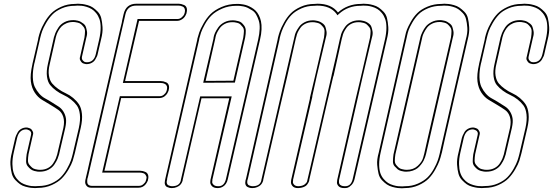

<svg xmlns="http://www.w3.org/2000/svg" viewBox="-20 -814 2966 1030"><path d="M383 -793Q389 -794 398 -794Q410 -794 421.5 -792.5Q433 -791 449.5 -786.5Q466 -782 478.5 -773.5Q491 -765 504.5 -751Q518 -737 523 -717Q528 -697 530 -668.5Q532 -640 522 -602L504 -524Q503 -518 500 -511.5Q497 -505 491 -494.5Q485 -484 472.5 -477Q460 -470 444 -470Q442 -470 439 -470.5Q436 -471 429 -473Q422 -475 418 -479.5Q414 -484 410 -491.5Q406 -499 410 -511L413 -524L433 -612Q436 -632 436 -646Q436 -660 428.5 -669.5Q421 -679 414.5 -684.5Q408 -690 397.5 -692.5Q387 -695 382 -695.5Q377 -696 373 -696H371Q352 -696 336 -689Q320 -682 310.5 -672.5Q301 -663 294 -650.5Q287 -638 284 -629.5Q281 -621 279 -613L278 -608L247 -471Q238 -435 242.5 -408Q247 -381 260.5 -365.5Q274 -350 293 -336.5Q312 -323 333 -313.5Q354 -304 372.5 -288.5Q391 -273 403.5 -254.5Q416 -236 419.5 -203.5Q423 -171 413 -128L383 1Q382 6 380 13Q376 30 370 48.5Q364 67 348 94.5Q332 122 312 142.5Q292 163 258 178.5Q224 194 183 194Q177 195 168 195Q157 195 145.5 193.5Q134 192 117 187.5Q100 183 88 174.5Q76 166 62.5 152Q49 138 43.5 118Q38 98 36 69.5Q34 41 44 3L62 -75Q64 -81 66.5 -87.5Q69 -94 75.5 -105Q82 -116 94.5 -123Q107 -130 123 -130Q125 -130 127.5 -129.5Q130 -129 137.5 -126.5Q145 -124 148.5 -120Q152 -116 156 -108Q160 -100 156 -88L153 -75L133 13Q130 33 130 47Q130 61 138 70.5Q146 80 152.5 85.5Q159 91 169 93.5Q179 96 184 96.5Q189 97 194 97H196Q219 97 237 87.5Q255 78 265 62.5Q275 47 279.5 36Q284 25 287 14L288 9Q311 -89 320 -128Q327 -162 319.5 -186.5Q312 -211 293.5 -224Q275 -237 251.5 -251Q228 -265 205.5 -278.5Q183 -292 166.5 -317Q150 -342 145.5 -377Q141 -412 154 -470V-471L184 -600Q185 -605 186 -612Q190 -629 196.5 -647.5Q203 -666 218.5 -693.5Q234 -721 254 -741.5Q274 -762 308 -777.5Q342 -793 383 -793ZM382 -783H381Q343 -783 311 -769Q279 -755 260.5 -735.5Q242 -716 227 -690Q212 -664 206 -646.5Q200 -629 196 -612L166 -480L164 -473Q155 -432 156 -400Q157 -368 166.5 -348Q176 -328 190.5 -311.5Q205 -295 223 -285.5Q241 -276 259 -264.5Q277 -253 293 -243Q309 -233 319.5 -216.5Q330 -200 333.5 -180Q337 -160 330 -128L298 9Q298 10 297 14Q294 25 289 37.5Q284 50 272.5 67.5Q261 85 240.5 96Q220 107 193 107H191Q187 107 181 106.5Q175 106 164 103Q153 100 145 94Q137 88 128.5 77.5Q120 67 120 51Q120 35 123 13L146 -88Q149 -98 146 -105Q143 -112 136.5 -115Q130 -118 126.5 -119Q123 -120 120 -120Q83 -119 72 -75L54 3Q46 38 46.5 66Q47 94 53 112.5Q59 131 70.5 145Q82 159 94.5 166.5Q107 174 122.5 178.5Q138 183 148.5 184Q159 185 170 185L184 184H185H186Q224 184 255.5 170Q287 156 306 136.5Q325 117 339.5 91Q354 65 360 47.5Q366 30 370 13L403 -128Q412 -169 408.5 -200Q405 -231 392 -248.5Q379 -266 360.5 -280.5Q342 -295 321 -304.5Q300 -314 281 -328Q262 -342 249 -358Q236 -374 232 -403Q228 -432 237 -471L268 -608Q269 -609 269 -613Q272 -624 277 -636.5Q282 -649 293.5 -666.5Q305 -684 325.5 -695Q346 -706 373 -706H375Q379 -706 383.5 -705.5Q388 -705 397 -703Q406 -701 413 -697Q420 -693 428.5 -686.5Q437 -680 440.5 -670Q444 -660 446.5 -645.5Q449 -631 443 -612L420 -511Q417 -498 424 -490Q431 -482 436.5 -481Q442 -480 446 -480Q484 -480 494 -524L512 -602Q520 -637 520 -665Q520 -693 513.5 -711.5Q507 -730 495.5 -744Q484 -758 471.5 -765.5Q459 -773 444 -777.5Q429 -782 418 -783Q407 -784 396 -784Z M885 -331Q885 -330 884.5 -328.5Q884 -327 882 -322.5Q880 -318 878 -314Q876 -310 871.5 -305Q867 -300 862 -296.5Q857 -293 850 -290.5Q843 -288 834 -288H800H791H641H630L543 91L540 102H547H683H688H695H730H732Q738 102 745 103.5Q752 105 761 109Q770 113 774 123.5Q778 134 774 150Q774 152 773 155Q772 158 768 165Q764 172 758.5 178Q753 184 744 188.5Q735 193 723 193H689H680H530H516H504H477H476H473H469Q452 193 444 182.5Q436 172 437 161L438 150L439 148L441 138L446 117L451 96L452 91L461 51L623 -650L633 -691L634 -696Q634 -697 634.5 -699.5Q635 -702 635 -703Q637 -710 643 -738Q656 -794 712 -794H732H754H890H895H902H937H939Q945 -794 951.5 -792.5Q958 -791 967.5 -787Q977 -783 981 -772.5Q985 -762 981 -746Q981 -744 980 -741Q979 -738 975 -730.5Q971 -723 965.5 -717.5Q960 -712 950.5 -707Q941 -702 930 -702H896H887H737H726L651 -379H658H794H799H806H841H843Q850 -379 856.5 -377.5Q863 -376 872 -372Q881 -368 885 -357.5Q889 -347 885 -331ZM732 -794H754ZM875 -331Q878 -344 875 -352Q872 -360 865 -363.5Q858 -367 852.5 -368Q847 -369 841 -369H639L718 -712H932Q945 -712 955 -721Q965 -730 967.5 -736Q970 -742 971 -746Q974 -758 971 -766.5Q968 -775 960.5 -778.5Q953 -782 948 -783Q943 -784 937 -784H711Q664 -784 653 -738L451 139L450 140L449 146V147L448 150Q448 151 448 152Q448 153 448 156.5Q448 160 448 163.5Q448 167 449.5 170.5Q451 174 453.5 176.5Q456 179 461 181Q466 183 472 183H726Q739 183 749 174Q759 165 761 159.5Q763 154 764 150Q768 139 765 132Q762 125 758.5 121Q755 117 748.5 115Q742 113 738 112.5Q734 112 730 112H528L623 -298H837Q850 -298 859.5 -306.5Q869 -315 871.5 -321Q874 -327 875 -331ZM730 -784H752Z M1232 -381 1285 -612Q1288 -632 1288.5 -646Q1289 -660 1282 -669Q1275 -678 1269 -683.5Q1263 -689 1253 -691.5Q1243 -694 1238 -694.5Q1233 -695 1228 -695H1226Q1203 -695 1185.5 -685.5Q1168 -676 1158 -661.5Q1148 -647 1143 -636Q1138 -625 1136 -614L1135 -608L1083 -380ZM1251 -793H1255Q1261 -793 1267.5 -792.5Q1274 -792 1285.5 -790Q1297 -788 1307.5 -784Q1318 -780 1330 -773Q1342 -766 1351.5 -756.5Q1361 -747 1368.5 -732.5Q1376 -718 1380 -700Q1384 -682 1383 -656.5Q1382 -631 1375 -602L1202 147Q1199 162 1191.5 172.5Q1184 183 1175.5 187.5Q1167 192 1161 193.5Q1155 195 1150 195H1148Q1126 195 1116.5 184Q1107 173 1108 162L1109 151L1210 -287H1061L960 151Q960 153 959.5 156Q959 159 955 166.5Q951 174 945 179.5Q939 185 927.5 190Q916 195 901 195H900Q896 195 890.5 194Q885 193 877 189.5Q869 186 865.5 177Q862 168 865 154L867 144L1038 -600Q1038 -602 1039 -607Q1043 -623 1049 -640.5Q1055 -658 1071.5 -687.5Q1088 -717 1109.5 -738.5Q1131 -760 1168.5 -776.5Q1206 -793 1251 -793ZM1240 -371 1070 -370 1125 -606Q1125 -610 1126 -614Q1128 -625 1133.5 -637.5Q1139 -650 1150.5 -666.5Q1162 -683 1182.5 -694Q1203 -705 1229 -705H1231Q1236 -705 1242 -704Q1248 -703 1258.5 -700.5Q1269 -698 1276 -692Q1283 -686 1290.5 -675.5Q1298 -665 1298.5 -649.5Q1299 -634 1295 -612ZM1249 -783Q1206 -783 1171 -767.5Q1136 -752 1115.5 -732Q1095 -712 1079.5 -684Q1064 -656 1058.5 -639.5Q1053 -623 1049 -607L1048 -600L877 143L876 154H875Q873 164 875.5 171Q878 178 884 180.5Q890 183 894.5 184Q899 185 902 185H903Q943 185 950 154V152L1054 -297H1223L1119 151Q1120 153 1118.5 160.5Q1117 168 1125 176.5Q1133 185 1150 185H1152Q1183 185 1192 147L1365 -602Q1372 -633 1373 -659.5Q1374 -686 1368 -704Q1362 -722 1354 -736Q1346 -750 1333.5 -758Q1321 -766 1310 -771.5Q1299 -777 1286.5 -779.5Q1274 -782 1267 -782.5Q1260 -783 1253 -783Z M1580 195H1579Q1558 195 1549 184Q1540 173 1541 162L1542 151L1643 -287H1642L1670 -405L1718 -612Q1721 -632 1721 -646Q1721 -660 1713 -669.5Q1705 -679 1699 -684Q1693 -689 1682.5 -691.5Q1672 -694 1667 -694.5Q1662 -695 1657 -695H1656Q1635 -695 1618 -686.5Q1601 -678 1591.5 -664.5Q1582 -651 1577 -640Q1572 -629 1570 -618L1567 -608L1521 -405L1486 -256L1392 151Q1392 153 1391.5 156Q1391 159 1387 166.5Q1383 174 1377 179.5Q1371 185 1359.5 190Q1348 195 1333 195H1332Q1328 195 1322.5 194Q1317 193 1309 189.5Q1301 186 1297.5 177Q1294 168 1297 154L1300 144L1469 -600Q1469 -604 1471 -611Q1475 -628 1481.5 -646.5Q1488 -665 1503.5 -693Q1519 -721 1539 -741.5Q1559 -762 1593 -777.5Q1627 -793 1668 -793Q1674 -794 1683 -794Q1758 -794 1793 -747Q1845 -793 1916 -793Q1922 -794 1931 -794Q1943 -794 1954.5 -792.5Q1966 -791 1982.5 -786.5Q1999 -782 2011.5 -773.5Q2024 -765 2037.5 -751Q2051 -737 2056 -717Q2061 -697 2063 -668.5Q2065 -640 2055 -602L1882 147Q1877 167 1865.5 178.5Q1854 190 1846 192.5Q1838 195 1830 195H1827Q1805 195 1795.5 184Q1786 173 1788 162L1789 151L1889 -287L1917 -405L1965 -612Q1968 -632 1968 -646Q1968 -660 1960 -669.5Q1952 -679 1946 -684Q1940 -689 1929.5 -691.5Q1919 -694 1914 -694.5Q1909 -695 1904 -695H1903Q1882 -695 1865 -686.5Q1848 -678 1838.5 -664.5Q1829 -651 1824 -640Q1819 -629 1817 -618L1814 -608L1769 -405H1768L1733 -256L1639 151Q1639 152 1639 153.5Q1639 155 1637.5 159Q1636 163 1634 166.5Q1632 170 1628.5 175Q1625 180 1620 183.5Q1615 187 1607 190Q1599 193 1590 194Q1584 195 1580 195ZM1582 185Q1585 185 1591 184Q1607 182 1616.5 173.5Q1626 165 1627 160.5Q1628 156 1629 152L1758 -405Q1758 -407 1759 -410Q1760 -413 1760 -415Q1768 -447 1782.5 -511.5Q1797 -576 1804 -608L1807 -618Q1809 -630 1814.5 -642Q1820 -654 1831 -669.5Q1842 -685 1861.5 -695Q1881 -705 1906 -705H1907Q1911 -705 1915.5 -704.5Q1920 -704 1929 -702Q1938 -700 1945 -696.5Q1952 -693 1960.5 -686.5Q1969 -680 1972.5 -670Q1976 -660 1978.5 -645.5Q1981 -631 1975 -612L1926 -405L1899 -287L1799 151Q1799 153 1798.5 155.5Q1798 158 1798.5 164Q1799 170 1801.5 174Q1804 178 1811 181.5Q1818 185 1829 185H1832Q1863 185 1872 147L2045 -602Q2053 -637 2053 -665Q2053 -693 2046.5 -711.5Q2040 -730 2028.5 -744Q2017 -758 2004.5 -765.5Q1992 -773 1977 -777.5Q1962 -782 1951 -783Q1940 -784 1929 -784L1915 -783H1914Q1847 -783 1799 -740L1790 -732L1785 -740Q1752 -784 1681 -784L1667 -783H1666Q1628 -783 1596 -768.5Q1564 -754 1545 -735Q1526 -716 1511.5 -689.5Q1497 -663 1491 -645.5Q1485 -628 1481 -611L1479 -600L1310 144L1307 154Q1305 164 1307.5 171Q1310 178 1316 180.5Q1322 183 1326.5 184Q1331 185 1334 185H1335Q1375 185 1382 154V152L1560 -618Q1562 -630 1567.5 -642Q1573 -654 1584 -669.5Q1595 -685 1614.5 -695Q1634 -705 1659 -705H1660Q1664 -705 1668.5 -704.5Q1673 -704 1682 -702Q1691 -700 1698 -696.5Q1705 -693 1713.5 -686.5Q1722 -680 1725.5 -670Q1729 -660 1731.5 -645.5Q1734 -631 1728 -612L1679 -405L1655 -297H1656L1552 151Q1553 153 1551.5 160.5Q1550 168 1557.5 176.5Q1565 185 1581 185Z M2152 -614Q2153 -618 2154 -623Q2157 -639 2163 -655Q2169 -671 2184 -697.5Q2199 -724 2219 -744Q2239 -764 2273.5 -778.5Q2308 -793 2349 -793Q2355 -794 2364 -794Q2376 -794 2387.5 -792.5Q2399 -791 2415.5 -786.5Q2432 -782 2444.5 -773.5Q2457 -765 2471 -751Q2485 -737 2490 -717Q2495 -697 2497 -668.5Q2499 -640 2489 -602L2368 -75L2351 2Q2350 6 2348 13Q2344 30 2337.5 48.5Q2331 67 2315.5 95Q2300 123 2280 143.5Q2260 164 2226 179.5Q2192 195 2151 195Q2145 196 2136 196Q2124 196 2112.5 194.5Q2101 193 2084.5 188.5Q2068 184 2055.5 175.5Q2043 167 2029.5 153Q2016 139 2011 119Q2006 99 2003.5 70.5Q2001 42 2012 4ZM2163 97Q2198 97 2221 75.5Q2244 54 2250 32L2256 10L2275 -75L2399 -612Q2402 -632 2402 -646Q2402 -660 2394.5 -669.5Q2387 -679 2380.5 -684.5Q2374 -690 2363.5 -692.5Q2353 -695 2348 -695.5Q2343 -696 2339 -696H2338Q2316 -696 2298 -687Q2280 -678 2270.5 -665Q2261 -652 2254.5 -639Q2248 -626 2246 -617L2244 -608L2151 -202L2101 14Q2098 34 2098 48Q2098 62 2106 71.5Q2114 81 2120 86Q2126 91 2136.5 93.5Q2147 96 2152 96.5Q2157 97 2162 97ZM2162 -614 2022 4Q2014 39 2014 67Q2014 95 2020 113.5Q2026 132 2038 146Q2050 160 2062 167.5Q2074 175 2089.5 179.5Q2105 184 2116 185Q2127 186 2138 186L2152 185H2153Q2191 185 2223 170.5Q2255 156 2274 137Q2293 118 2307.5 91.5Q2322 65 2328 47.5Q2334 30 2338 13L2358 -75L2479 -602Q2489 -638 2487 -665Q2485 -692 2480 -711.5Q2475 -731 2462 -744.5Q2449 -758 2437.5 -765.5Q2426 -773 2410 -777.5Q2394 -782 2383.5 -783Q2373 -784 2362 -784L2348 -783H2347Q2308 -783 2276 -769.5Q2244 -756 2225.5 -737.5Q2207 -719 2192.5 -694Q2178 -669 2172.5 -653.5Q2167 -638 2164 -623ZM2160 107H2159Q2154 107 2148.5 106.5Q2143 106 2131.5 103Q2120 100 2113 94Q2106 88 2097 78Q2088 68 2088 52Q2088 36 2091 14L2234 -608Q2235 -612 2236.5 -618.5Q2238 -625 2246 -642Q2254 -659 2264.5 -672Q2275 -685 2295 -695.5Q2315 -706 2340 -706H2341Q2345 -706 2349.5 -705.5Q2354 -705 2363 -703Q2372 -701 2379 -697Q2386 -693 2394.5 -686.5Q2403 -680 2406.5 -670Q2410 -660 2412.5 -645.5Q2415 -631 2409 -612L2266 10Q2265 12 2264.5 15.5Q2264 19 2260.5 29Q2257 39 2252.5 48Q2248 57 2239 68.5Q2230 80 2220 88Q2210 96 2194 101.5Q2178 107 2160 107Z M2779 -793Q2785 -794 2794 -794Q2806 -794 2817.5 -792.5Q2829 -791 2845.5 -786.5Q2862 -782 2874.5 -773.5Q2887 -765 2900.5 -751Q2914 -737 2919 -717Q2924 -697 2926 -668.5Q2928 -640 2918 -602L2900 -524Q2899 -518 2896 -511.5Q2893 -505 2887 -494.5Q2881 -484 2868.5 -477Q2856 -470 2840 -470Q2838 -470 2835 -470.5Q2832 -471 2825 -473Q2818 -475 2814 -479.5Q2810 -484 2806 -491.5Q2802 -499 2806 -511L2809 -524L2829 -612Q2832 -632 2832 -646Q2832 -660 2824.5 -669.5Q2817 -679 2810.5 -684.5Q2804 -690 2793.5 -692.5Q2783 -695 2778 -695.5Q2773 -696 2769 -696H2767Q2748 -696 2732 -689Q2716 -682 2706.5 -672.5Q2697 -663 2690 -650.5Q2683 -638 2680 -629.5Q2677 -621 2675 -613L2674 -608L2643 -471Q2634 -435 2638.5 -408Q2643 -381 2656.5 -365.5Q2670 -350 2689 -336.5Q2708 -323 2729 -313.5Q2750 -304 2768.5 -288.5Q2787 -273 2799.5 -254.5Q2812 -236 2815.5 -203.5Q2819 -171 2809 -128L2779 1Q2778 6 2776 13Q2772 30 2766 48.5Q2760 67 2744 94.5Q2728 122 2708 142.5Q2688 163 2654 178.5Q2620 194 2579 194Q2573 195 2564 195Q2553 195 2541.5 193.5Q2530 192 2513 187.5Q2496 183 2484 174.5Q2472 166 2458.5 152Q2445 138 2439.5 118Q2434 98 2432 69.5Q2430 41 2440 3L2458 -75Q2460 -81 2462.5 -87.5Q2465 -94 2471.5 -105Q2478 -116 2490.5 -123Q2503 -130 2519 -130Q2521 -130 2523.5 -129.5Q2526 -129 2533.5 -126.5Q2541 -124 2544.5 -120Q2548 -116 2552 -108Q2556 -100 2552 -88L2549 -75L2529 13Q2526 33 2526 47Q2526 61 2534 70.5Q2542 80 2548.5 85.5Q2555 91 2565 93.5Q2575 96 2580 96.5Q2585 97 2590 97H2592Q2615 97 2633 87.5Q2651 78 2661 62.5Q2671 47 2675.5 36Q2680 25 2683 14L2684 9Q2707 -89 2716 -128Q2723 -162 2715.5 -186.5Q2708 -211 2689.5 -224Q2671 -237 2647.5 -251Q2624 -265 2601.5 -278.5Q2579 -292 2562.5 -317Q2546 -342 2541.5 -377Q2537 -412 2550 -470V-471L2580 -600Q2581 -605 2582 -612Q2586 -629 2592.5 -647.5Q2599 -666 2614.5 -693.5Q2630 -721 2650 -741.5Q2670 -762 2704 -777.5Q2738 -793 2779 -793ZM2778 -783H2777Q2739 -783 2707 -769Q2675 -755 2656.5 -735.5Q2638 -716 2623 -690Q2608 -664 2602 -646.5Q2596 -629 2592 -612L2562 -480L2560 -473Q2551 -432 2552 -400Q2553 -368 2562.5 -348Q2572 -328 2586.5 -311.5Q2601 -295 2619 -285.5Q2637 -276 2655 -264.5Q2673 -253 2689 -243Q2705 -233 2715.5 -216.5Q2726 -200 2729.5 -180Q2733 -160 2726 -128L2694 9Q2694 10 2693 14Q2690 25 2685 37.5Q2680 50 2668.5 67.5Q2657 85 2636.5 96Q2616 107 2589 107H2587Q2583 107 2577 106.5Q2571 106 2560 103Q2549 100 2541 94Q2533 88 2524.5 77.5Q2516 67 2516 51Q2516 35 2519 13L2542 -88Q2545 -98 2542 -105Q2539 -112 2532.5 -115Q2526 -118 2522.5 -119Q2519 -120 2516 -120Q2479 -119 2468 -75L2450 3Q2442 38 2442.5 66Q2443 94 2449 112.5Q2455 131 2466.5 145Q2478 159 2490.5 166.5Q2503 174 2518.5 178.5Q2534 183 2544.5 184Q2555 185 2566 185L2580 184H2581H2582Q2620 184 2651.5 170Q2683 156 2702 136.5Q2721 117 2735.5 91Q2750 65 2756 47.5Q2762 30 2766 13L2799 -128Q2808 -169 2804.5 -200Q2801 -231 2788 -248.5Q2775 -266 2756.5 -280.5Q2738 -295 2717 -304.5Q2696 -314 2677 -328Q2658 -342 2645 -358Q2632 -374 2628 -403Q2624 -432 2633 -471L2664 -608Q2665 -609 2665 -613Q2668 -624 2673 -636.5Q2678 -649 2689.5 -666.5Q2701 -684 2721.5 -695Q2742 -706 2769 -706H2771Q2775 -706 2779.5 -705.5Q2784 -705 2793 -703Q2802 -701 2809 -697Q2816 -693 2824.5 -686.5Q2833 -680 2836.5 -670Q2840 -660 2842.5 -645.5Q2845 -631 2839 -612L2816 -511Q2813 -498 2820 -490Q2827 -482 2832.5 -481Q2838 -480 2842 -480Q2880 -480 2890 -524L2908 -602Q2916 -637 2916 -665Q2916 -693 2909.5 -711.5Q2903 -730 2891.5 -744Q2880 -758 2867.5 -765.5Q2855 -773 2840 -777.5Q2825 -782 2814 -783Q2803 -784 2792 -784Z"/></svg>

Font: Soda Fountain
Style: OutlineOblique
Weight: 400
Version: Version 1.0